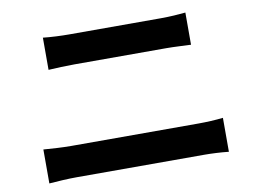

<svg xmlns="http://www.w3.org/2000/svg" viewBox="-71 -784 1143 852"><g transform="rotate(-10 500.0 -358.0)"><path d="M170 -679V-534C204 -536 250 -538 288 -538H701C736 -538 783 -535 812 -534V-679C784 -676 741 -673 701 -673H287C253 -673 206 -675 170 -679ZM86 -190V-37C123 -40 172 -43 211 -43H785C815 -43 860 -41 895 -37V-190C861 -186 819 -184 785 -184H211C172 -184 125 -187 86 -190Z"/></g></svg>

Font: Source Han Sans JP
Style: Bold
Weight: 700
Designer: Ryoko NISHIZUKA 西塚涼子 (kana, bopomofo & ideographs); Paul D. Hunt (Latin, Greek & Cyrillic); Sandoll Communications 산돌커뮤니
Foundry: Adobe
Version: Version 2.002;hotconv 1.0.116;makeotfexe 2.5.65601